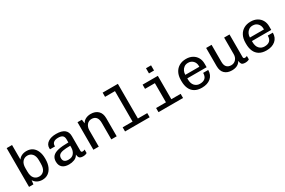

<svg xmlns="http://www.w3.org/2000/svg" viewBox="111 -1899 4577 3088"><g transform="rotate(-30 2400.0 -355.5)"><path d="M338 10Q287 10 246 -11Q205 -32 181 -73L172 0H91V-720H191V-449Q213 -483 251.5 -502Q290 -521 341 -521Q407 -521 452 -489Q497 -457 520.5 -400Q544 -343 544 -269V-255Q544 -173 518 -113.5Q492 -54 446 -22Q400 10 338 10ZM318 -62Q373 -62 408 -102Q443 -142 443 -232V-290Q443 -369 408 -409.5Q373 -450 318 -450Q262 -450 226.5 -409.5Q191 -369 191 -290V-232Q191 -142 226.5 -102Q262 -62 318 -62Z M831 10Q752 10 709.5 -27Q667 -64 667 -136Q667 -195 699.5 -232Q732 -269 804 -286Q876 -303 996 -303V-359Q996 -407 971 -429Q946 -451 889 -451Q836 -451 807 -429Q778 -407 778 -367V-355H686Q684 -372 684 -377Q684 -443 740.5 -482Q797 -521 892 -521Q1096 -521 1096 -363V-92Q1096 -75 1103.5 -68.5Q1111 -62 1125 -62Q1148 -62 1165 -74V-9Q1137 10 1093 10Q1048 10 1028 -7.5Q1008 -25 1004 -73Q978 -26 931 -8Q884 10 831 10ZM684 -376Q684 -374 683.5 -378.5Q683 -383 684 -377ZM862 -61Q930 -61 963 -104.5Q996 -148 996 -211V-242Q909 -242 859 -232.5Q809 -223 787.5 -201Q766 -179 766 -141Q766 -61 862 -61Z M1286 0V-511H1367L1377 -438Q1400 -481 1442 -501Q1484 -521 1535 -521Q1618 -521 1668.5 -473.5Q1719 -426 1719 -335V0H1619V-306Q1619 -377 1589.5 -410.5Q1560 -444 1507 -444Q1451 -444 1418.5 -403Q1386 -362 1386 -300V0Z M1874 0V-77H2058V-643H1874V-721H2157V-77H2331V0Z M2495 0V-77H2678V-433H2495V-511H2778V-77H2951V0ZM2674 -616V-712H2768V-616Z M3300 10Q3219 10 3166.5 -22Q3114 -54 3089 -111.5Q3064 -169 3064 -245V-266Q3064 -344 3093 -401Q3122 -458 3176 -489.5Q3230 -521 3304 -521Q3372 -521 3422.5 -493Q3473 -465 3500 -416.5Q3527 -368 3527 -307V-239H3168V-222Q3168 -143 3206 -102Q3244 -61 3302 -61Q3366 -61 3399.5 -92Q3433 -123 3433 -188H3527Q3527 -95 3465 -42.5Q3403 10 3300 10ZM3169 -304H3429V-319Q3429 -375 3394 -412.5Q3359 -450 3302 -450Q3259 -450 3229.5 -429Q3200 -408 3184.5 -375.5Q3169 -343 3169 -309Z M3856 10Q3774 10 3724.5 -36Q3675 -82 3675 -175V-511H3776V-194Q3776 -130 3805.5 -99Q3835 -68 3888 -68Q3941 -68 3975 -106Q4009 -144 4009 -200V-511H4109V-92Q4109 -62 4137 -62Q4147 -62 4157 -64Q4167 -66 4178 -74V-9Q4165 0 4145.5 5Q4126 10 4106 10Q4052 10 4036.5 -13Q4021 -36 4018 -73Q3974 10 3856 10Z M4500 10Q4419 10 4366.5 -22Q4314 -54 4289 -111.5Q4264 -169 4264 -245V-266Q4264 -344 4293 -401Q4322 -458 4376 -489.5Q4430 -521 4504 -521Q4572 -521 4622.5 -493Q4673 -465 4700 -416.5Q4727 -368 4727 -307V-239H4368V-222Q4368 -143 4406 -102Q4444 -61 4502 -61Q4566 -61 4599.5 -92Q4633 -123 4633 -188H4727Q4727 -95 4665 -42.5Q4603 10 4500 10ZM4369 -304H4629V-319Q4629 -375 4594 -412.5Q4559 -450 4502 -450Q4459 -450 4429.5 -429Q4400 -408 4384.5 -375.5Q4369 -343 4369 -309Z"/></g></svg>

Font: Chivo Mono
Style: Regular
Weight: 400
Monospace: yes
Designer: Hector Gatti
Foundry: Omnibus-Type
Version: Version 1.008; ttfautohint (v1.8.4.7-5d5b)